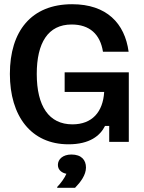

<svg xmlns="http://www.w3.org/2000/svg" viewBox="-20 -682 692 923"><path d="M309.2 11.7C411.7 11.7 461.7 -30 485 -76.7H505V0H599.2V-334.2H290.8V-240H480.8C475 -143.3 422.5 -84.2 328.3 -84.2C215 -84.2 156.7 -171.7 156.7 -326.7C156.7 -475.8 210.8 -564.2 324.2 -564.2C410.8 -564.2 461.7 -517.5 475 -433.3H598.3C580 -570 492.5 -661.7 326.7 -661.7C130 -661.7 27.5 -531.7 27.5 -326.7C27.5 -124.2 129.2 11.7 309.2 11.7ZM340.8 220.8C367.5 193.3 393.3 159.2 393.3 123.3C393.3 87.5 371.7 60.8 323.3 60.8C282.5 60.8 258.3 83.3 258.3 110.8C258.3 137.5 280.8 150 299.2 153.3C291.7 172.5 270.8 200.8 255 216.7V220.8Z"/></svg>

Font: Familjen Grotesk SemiBold
Style: Regular
Weight: 600
Designer: Anders Wikstroem, Jonas Baeckman, Matilda Gysing, Kristian Moeller
Foundry: Familjen STHLM AB
Version: Version 2.000